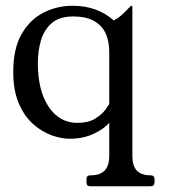

<svg xmlns="http://www.w3.org/2000/svg" viewBox="-20 -471 590 667"><path d="M293.5 176Q280.5 176 280.5 163V151Q280.5 138 293.5 138H295.5Q327.5 138 343.5 121.5Q359.5 105 359.5 70V-45Q343.5 -24.5 306.6 -6.8Q269.8 11 222 11Q192 11 158 -1.5Q124 -14 94 -41Q64 -68 45 -112.5Q26 -157 26 -221Q26 -303 55.5 -353.5Q85 -404 132 -427.5Q179 -451 232 -451Q318 -451 375 -400Q391.8 -408.8 404.6 -420.6Q417.5 -432.5 425.9 -441.8Q434.2 -451 436.8 -451Q439.8 -451 439.8 -449V70Q439.8 105 455.2 121.5Q470.8 138 502.8 138Q516.8 138 516.8 151V163Q516.8 176 502.8 176ZM248.2 -44.2Q287.8 -44.2 311.8 -59.6Q335.8 -75 347.1 -91.4Q358.5 -107.8 359.5 -109.8V-290Q359.5 -329.8 345.8 -357.4Q332 -385 304.5 -399.4Q277 -413.8 233.8 -413.8Q185.8 -413.8 159.2 -390.2Q132.8 -366.8 122.1 -330.1Q111.5 -293.5 111.5 -252Q111.5 -155.8 149.1 -100Q186.8 -44.2 248.2 -44.2Z"/></svg>

Font: Young Serif Light
Style: Regular
Weight: 300
Designer: Bastien Sozeau
Foundry: NBR — Bastien Sozeau
Version: Version 5.001